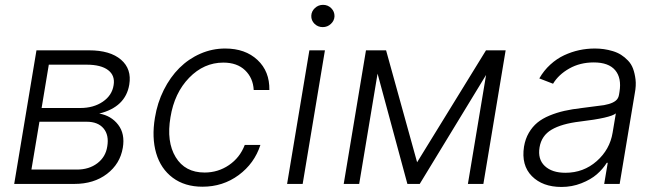

<svg xmlns="http://www.w3.org/2000/svg" viewBox="-20 -751 2680 784"><path d="M38 0 128.9 -545.5H343.8Q429.7 -545.5 474.1 -507.3Q518.5 -469.1 507.8 -405.2Q492.5 -313.9 385.3 -287.3Q433.9 -278.8 462.5 -241.7Q491.1 -204.5 481.5 -147.7Q470.5 -82 416.9 -41Q363.3 0 284.1 0ZM108.3 -58.6H294Q343.8 -58.6 377.7 -84.5Q411.6 -110.4 418 -153.1Q425.8 -199.2 402.9 -226.6Q380 -253.9 333.8 -253.9H141ZM149.9 -310H307.9Q362.2 -310 399.9 -335.8Q437.5 -361.5 443.9 -403.1Q450.6 -442.5 421.5 -464.7Q392.4 -486.9 333.8 -486.9H179.3Z M806.8 11.4Q734.4 11.4 685.4 -25.2Q636.4 -61.8 617.7 -125.5Q599.1 -189.3 612.6 -270.2Q622.5 -331.3 648.8 -383.7Q675.1 -436.1 712.5 -473.4Q750 -510.7 798.3 -531.8Q846.6 -552.9 899.5 -552.9Q981.5 -552.9 1031.4 -506.2Q1081.3 -459.5 1079.9 -383.5H1016Q1013.5 -432.5 980.8 -464Q948.2 -495.4 892 -495.4Q812.5 -495.4 752.3 -433.4Q692.1 -371.4 676.1 -272.4Q659.1 -172.2 697.3 -109.4Q735.4 -46.5 815.3 -46.5Q870.4 -46.5 915 -76.9Q959.5 -107.2 979.4 -159.1H1043.3Q1018.8 -83.5 954.5 -36Q890.3 11.4 806.8 11.4Z M1152.3 0 1243.3 -545.5H1306.8L1215.9 0ZM1297.9 -640.3Q1278.1 -640.3 1264.2 -653.9Q1250.4 -667.6 1251.1 -686.8Q1251.8 -704.9 1265.8 -718Q1279.8 -731.2 1299 -731.2Q1318.9 -731.2 1332.6 -717.5Q1346.2 -703.8 1345.9 -684.7Q1345.2 -666.5 1331.1 -653.4Q1317.1 -640.3 1297.9 -640.3Z M1683.2 -88.4 1964.5 -545.5H2044.7L1953.8 0H1890.6L1964.8 -445L1693.9 0H1643.5L1521.7 -450.3L1446.7 0H1383.5L1474.4 -545.5H1556.5Z M2272.7 12.4Q2195.7 12.4 2151.8 -31.8Q2108 -76 2119.7 -152.3Q2125 -183.9 2139.4 -208.6Q2153.8 -233.3 2174.2 -250.2Q2194.6 -267 2223.9 -279.1Q2253.2 -291.2 2284.6 -298.3Q2316.1 -305.4 2356.2 -310Q2436.1 -320 2446.4 -321.7Q2489.3 -329.5 2501.4 -347.7Q2506 -354.4 2507.5 -363.3L2509.6 -376.1Q2518.8 -432.5 2492 -464.3Q2465.2 -496.1 2404.5 -496.1Q2348.4 -496.1 2304.5 -471.2Q2260.7 -446.4 2238.3 -409.1L2182.2 -430.8Q2200.6 -463.1 2227.1 -487.2Q2253.6 -511.4 2283.7 -525.4Q2313.9 -539.4 2345.2 -546.2Q2376.4 -552.9 2409.1 -552.9Q2427.9 -552.9 2445.7 -550.4Q2463.4 -547.9 2482.2 -542.3Q2501.1 -536.6 2516 -527.2Q2530.9 -517.8 2544.4 -503.7Q2557.9 -489.7 2565 -470.5Q2572.1 -451.3 2575.1 -426.5Q2578.1 -401.6 2572.1 -370.4L2510.3 0H2447.1L2461.6 -86.3H2457.7Q2441.4 -60.4 2416.9 -39.1Q2392.4 -17.8 2354 -2.7Q2315.7 12.4 2272.7 12.4ZM2288.7 -45.5Q2362.6 -45.5 2416.4 -92.9Q2470.2 -140.3 2481.5 -209.2L2494.7 -288Q2473 -269.5 2347.7 -254.6Q2273.1 -245.7 2232.1 -221.4Q2191.1 -197.1 2183.2 -149.5Q2175.1 -100.9 2204.5 -73.2Q2234 -45.5 2288.7 -45.5Z"/></svg>

Font: Karasuma Gothic
Style: Light Italic
Weight: 300
Italic angle: 9.39998°
Designer: Rasmus Andersson / Ryoko Nishizuka
Foundry: rsms
Version: Version 1.00